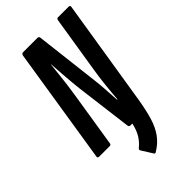

<svg xmlns="http://www.w3.org/2000/svg" viewBox="-259 -724 985 985"><g transform="rotate(-45 233.5 -232.0)"><path d="M246 189Q238 194 234 186L197 127Q192 119 199 113Q223 94 239.5 67.5Q256 41 265 0H251Q241 0 240 -11L201 -318Q195 -370 191.5 -422Q188 -474 185 -510H184Q181 -482 177.5 -448Q174 -414 169.5 -379Q165 -344 160 -313L112 -11Q111 0 101 0H25Q13 0 15 -11L115 -644Q118 -655 127 -655H231Q242 -655 243 -644L285 -289Q289 -254 291.5 -216.5Q294 -179 296 -142H299Q302 -184 307.5 -236.5Q313 -289 320 -331L370 -644Q372 -655 381 -655H457Q469 -655 467 -644L374 -63Q363 3 349 50Q335 97 310.5 131Q286 165 246 189Z"/></g></svg>

Font: Sofia Sans Extra Condensed
Style: Bold Italic
Weight: 700
Italic angle: -9°
Designer: Botio Nikoltchev, Ani Petrova
Foundry: lettersoup
Version: Version 4.101